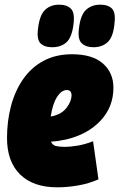

<svg xmlns="http://www.w3.org/2000/svg" viewBox="-20 -791 511 821"><path d="M401 -24Q360 -6 314 2Q268 10 225 10Q122 10 66 -45Q10 -100 10 -201Q10 -273 27 -337.5Q44 -402 78.5 -452Q113 -502 165.5 -530.5Q218 -559 288 -559Q375 -559 420 -519.5Q465 -480 465 -416Q465 -333 409 -274Q353 -215 260 -194Q227 -187 198 -185Q205 -170 219.5 -166.5Q234 -163 258 -163Q279 -163 310.5 -168Q342 -173 378 -187ZM266 -406Q243 -406 224 -376.5Q205 -347 197 -293Q207 -294 215 -297Q248 -307 266.5 -332.5Q285 -358 286 -382Q286 -406 266 -406ZM379 -589Q347 -589 329 -606.5Q311 -624 318 -673Q325 -729 349 -750Q373 -771 409 -771Q443 -771 459.5 -753.5Q476 -736 469 -685Q463 -631 439.5 -610Q416 -589 379 -589ZM203 -589Q170 -589 153 -606Q136 -623 143 -672Q150 -728 173.5 -749.5Q197 -771 233 -771Q266 -771 283.5 -753.5Q301 -736 294 -685Q287 -630 263.5 -609.5Q240 -589 203 -589Z"/></svg>

Font: Georama SemiCondensed Black
Style: Italic
Weight: 900
Width: 4
Italic angle: -9°
Designer: Jean-Baptiste Levee
Foundry: Production Type
Version: Version 1.000